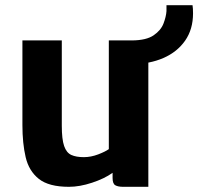

<svg xmlns="http://www.w3.org/2000/svg" viewBox="-20 -713 765 741"><path d="M246 8Q168.5 8 130 -22.5Q91.5 -53 79 -106.5Q66.5 -160 66.5 -230V-557H218.5V-228Q218.5 -175.5 227.5 -149.5Q236.5 -123.5 255.2 -115Q274 -106.5 303.5 -106.5Q331 -106.5 359 -117.2Q387 -128 400 -137.5V-557H552.5V8H455.5Q435.5 8 425 2Q414.5 -4 414.5 -26V-46Q383 -23.5 335.2 -7.8Q287.5 8 246 8ZM490 -465.5V-557Q545 -557.5 573 -576.8Q601 -596 611 -622.2Q621 -648.5 622.5 -670Q623 -690 622.5 -693H723Q724 -687 724.5 -679.2Q725 -671.5 725 -661.5Q725 -600 694.5 -556.2Q664 -512.5 610.8 -489.2Q557.5 -466 490 -465.5Z"/></svg>

Font: Merriweather Sans
Style: Bold
Weight: 700
Designer: Eben Sorkin
Foundry: Eben Sorkin
Version: Version 1.008; ttfautohint (v1.7.19-72a1) -l 8 -r 50 -G 200 